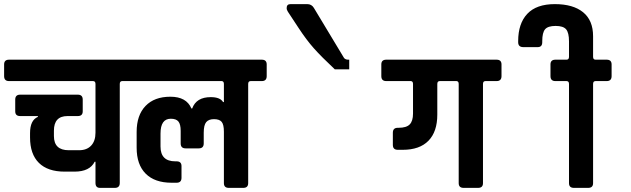

<svg xmlns="http://www.w3.org/2000/svg" viewBox="-45 -913 3065 933"><path d="M139 -349H53Q29 -349 29 -372V-429Q29 -453 53 -453H333Q357 -453 357 -429V-372Q357 -349 333 -349H283Q217 -349 217 -278V-252Q217 -183 289 -183H339Q377 -183 398 -205.5Q419 -228 419 -268V-505Q419 -519 407 -519H-1Q-25 -519 -25 -543V-600Q-25 -623 -1 -623H603Q627 -623 627 -600V-543Q627 -519 603 -519H549Q537 -519 537 -505V-24Q537 0 513 0H441Q419 0 419 -24V-127H415Q391 -79 317 -79H269Q187 -79 144 -121.5Q101 -164 101 -245V-266Q101 -329 139 -345Z M979 -441Q1025 -441 1039 -417H1043V-505Q1043 -518 1033 -519H575Q551 -519 551 -543V-600Q551 -623 575 -623H1227Q1251 -623 1251 -600V-543Q1251 -519 1227 -519H1173Q1161 -519 1161 -505V-23Q1161 0 1137 0H1067Q1043 0 1043 -23V-273Q1043 -308 1032 -321Q1021 -334 995 -334Q969 -334 957 -319.5Q945 -305 945 -268V-216Q945 -192 921 -192H857Q833 -192 833 -216V-277Q833 -309 822 -322.5Q811 -336 785 -336Q735 -336 735 -264V-201Q735 -129 807 -129H813Q837 -129 837 -106V-49Q837 -25 813 -25H789Q707 -25 663 -69Q619 -113 619 -195V-272Q619 -353 662 -398Q705 -443 783 -443Q861 -443 885 -386H889Q909 -441 979 -441Z M1647 -623H1652V-576H1582Q1516 -638 1480 -678.5Q1444 -719 1406 -777L1354 -856Q1348 -865 1348 -874Q1348 -893 1367 -893H1448Q1469 -893 1480 -875Q1624 -635 1627 -631Q1634 -623 1647 -623Z M1832 -623H2368Q2392 -623 2392 -600V-543Q2392 -519 2368 -519H2314Q2302 -519 2302 -505V-23Q2302 0 2278 0H2208Q2184 0 2184 -23V-505Q2184 -518 2174 -519H2092Q2080 -519 2080 -505V-356Q2080 -273 2037 -229Q1994 -185 1912 -185H1888Q1864 -185 1864 -209V-268Q1864 -292 1888 -292H1892Q1930 -292 1946 -308.5Q1962 -325 1962 -361V-505Q1962 -518 1952 -519H1832Q1808 -519 1808 -543V-600Q1808 -623 1832 -623Z M2849 -623H2903Q2927 -623 2927 -600V-543Q2927 -519 2903 -519H2849Q2837 -519 2837 -505V-23Q2837 0 2813 0H2744Q2720 0 2720 -23V-505Q2720 -519 2708 -519H2654Q2630 -519 2630 -543V-600Q2630 -623 2654 -623H2708Q2720 -623 2720 -637V-712Q2720 -754 2706 -770.5Q2692 -787 2655 -787Q2618 -787 2604 -771Q2590 -755 2590 -713V-708Q2590 -684 2568 -684H2498Q2473 -684 2473 -708V-713Q2473 -799 2517.5 -846Q2562 -893 2651 -893Q2740 -893 2788.5 -853.5Q2837 -814 2837 -737V-637Q2837 -623 2849 -623Z"/></svg>

Font: RajdhaniMono
Style: Bold
Weight: 700
Monospace: yes
Designer: Satya Rajpurohit, Jyotish Sonowal
Foundry: Indian Type Foundry
Version: Version 1.201;PS 1.0;hotconv 1.0.78;makeotf.lib2.5.61930; tt